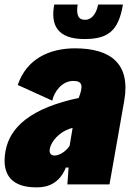

<svg xmlns="http://www.w3.org/2000/svg" viewBox="-30 -804 588 837"><path d="M337.9 -633.8C440.9 -633.8 486.8 -668.9 505.9 -784.2H397.9C387.7 -732.9 361.3 -717.8 343.3 -717.8C328.1 -717.8 298.3 -717.8 308.6 -784.2H206.5C189.5 -694.8 220.2 -633.8 337.9 -633.8ZM296.9 -593.3C185.1 -593.3 85.4 -546.9 47.4 -433.6L197.8 -365.2C206.1 -403.8 239.7 -451.2 289.6 -451.2C332 -451.2 332 -426.8 313.5 -377.9L313 -377C214.4 -356 135.3 -325.2 79.6 -281.7C33.2 -245.1 3.4 -200.2 -6.3 -144C-24.9 -36.6 27.3 12.7 127 12.7C152.3 12.7 222.2 13.2 257.3 -73.7H269L263.7 0H447.3L511.7 -365.2C540 -527.8 450.7 -593.3 296.9 -593.3ZM208 -126C193.4 -126 183.6 -134.8 187 -154.3C190.4 -175.3 207.5 -202.6 235.8 -223.1C250 -233.4 267.1 -241.7 286.6 -246.6L273.4 -168C254.4 -140.6 227.1 -126 208 -126Z"/></svg>

Font: Decalotype Black Italic
Style: Regular
Weight: 900
Italic angle: -10°
Designer: Alfredo Marco Pradil
Foundry: Alfredo Marco Pradil
Version: Version 1.0